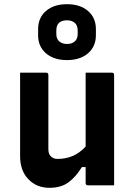

<svg xmlns="http://www.w3.org/2000/svg" viewBox="-20 -885 640 917"><path d="M200 -538Q211 -538 211 -527V-172Q211 -150 223 -138Q235 -126 255 -126Q294 -126 327 -140Q360 -154 389 -185V-538H514Q525 -538 525 -527V0H400Q389 0 389 -11V-87H371Q343 -41 307.5 -14.5Q272 12 216 12Q155 12 115.5 -29Q76 -70 76 -139V-538ZM300 -865Q363 -865 400.5 -832.5Q438 -800 438 -746V-717Q438 -663 400.5 -630.5Q363 -598 300 -598Q237 -598 199.5 -630.5Q162 -663 162 -717V-746Q162 -800 199.5 -832.5Q237 -865 300 -865ZM300 -788Q249 -788 249 -739V-722Q249 -701 262 -688Q277 -675 300 -675Q324 -675 337.5 -687.5Q351 -700 351 -722V-739Q351 -762 339 -774Q325 -788 300 -788Z"/></svg>

Font: Recursive Sn Lnr St
Style: Bold
Weight: 700
Version: Version 1.079;hotconv 1.0.112;makeotfexe 2.5.65598; ttfautoh